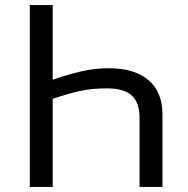

<svg xmlns="http://www.w3.org/2000/svg" viewBox="-20 -734 738 754"><path d="M97 -714H187V-421Q245 -441 298 -453.5Q351 -466 408 -466Q508 -466 563 -419.5Q618 -373 618 -285V0H528V-272Q528 -330 498 -358.5Q468 -387 399 -387Q340 -387 293 -376.5Q246 -366 187 -346V0H97Z"/></svg>

Font: BC Sans
Style: Regular
Weight: 400
Designer: Monotype Design Team
Province of B.C.
Foundry: Monotype Imaging Inc.
Version: Version 2.000;GOOG;noto-source:20170915:90ef993387c0